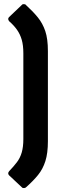

<svg xmlns="http://www.w3.org/2000/svg" viewBox="-20 -755 311 954"><path d="M89 176 25 116Q16 106 26 95Q48 72 64 51Q80 30 88 2.5Q96 -25 96 -64V-490Q96 -530 88 -557.5Q80 -585 64.5 -607Q49 -629 26 -649Q16 -661 25 -670L89 -731Q92 -735 99.5 -734.5Q107 -734 110 -729Q144 -698 168 -668.5Q192 -639 205 -600.5Q218 -562 218 -501V-53Q218 6 205.5 45.5Q193 85 169 114.5Q145 144 110 175Q107 179 99.5 179.5Q92 180 89 176Z"/></svg>

Font: Sofia Sans Semi Condensed ExtraBold
Style: Regular
Weight: 800
Designer: Botio Nikoltchev, Ani Petrova
Foundry: lettersoup
Version: Version 4.100